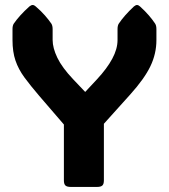

<svg xmlns="http://www.w3.org/2000/svg" viewBox="-20 -737 666 757"><path d="M389.6 -25.9Q389.6 -11.2 383.5 -5.6Q377.4 0 362.8 0H258.8Q244.1 0 238 -5.6Q231.9 -11.2 231.9 -25.9V-246.1L134.8 -358.9Q100.1 -399.4 76.4 -431.6Q52.7 -463.9 41 -498.3Q29.3 -532.7 29.3 -579.1V-622.1Q29.3 -636.2 34.2 -643.6Q56.2 -675.8 95.7 -711.4Q103 -717.3 108.9 -717.3Q114.7 -717.3 121.1 -711.4Q142.6 -692.9 157.2 -676Q171.9 -659.2 182.6 -643.6Q187.5 -635.7 187.5 -622.1V-579.6Q187.5 -547.9 206.1 -509.3Q224.6 -470.7 268.6 -424.3L315.9 -374.5L362.3 -424.3Q401.9 -466.8 422.6 -505.4Q443.4 -543.9 443.4 -579.1V-622.1Q443.4 -636.2 448.2 -643.6Q469.2 -675.3 507.8 -711.4Q515.1 -717.3 520 -717.3Q525.9 -717.3 532.2 -711.4Q552.7 -692.9 567.1 -676Q581.5 -659.2 591.8 -643.6Q596.7 -635.7 596.7 -622.1V-579.1Q596.7 -525.4 573.2 -476.3Q549.8 -427.2 493.7 -364.7L389.6 -249Z"/></svg>

Font: ADLaM Display
Style: Regular
Weight: 400
Designer: Mark Jamra, Neil Patel, Concept: Andrew Footit
Foundry: Microsoft
Version: Version 2.000; ttfautohint (v1.8.4.7-5d5b);gftools[0.9.28]